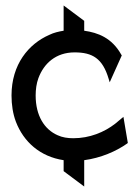

<svg xmlns="http://www.w3.org/2000/svg" viewBox="-20 -576 508 700"><path d="M22 -228C22 -194 27 -161 38 -132C66 -59 126 -5 212 8V48L287 104V8C347 0 403 -24 444 -53L446 -55L430 -150L400 -125C360 -94 307 -72 247 -72C227 -72 207 -75 190 -83C142 -104 110 -154 110 -228C110 -250 113 -272 120 -291C140 -345 184 -385 252 -385C317 -385 354 -363 376 -289L380 -276L424 -374L422 -377C388 -438 337 -457 287 -464V-500L212 -556V-464C194 -461 176 -457 160 -449C84 -416 22 -341 22 -228Z"/></svg>

Font: Charger Pro
Style: BdNar
Weight: 700
Designer: Jasper
Foundry: Cannot Into Space Fonts
Version: Version 1.09